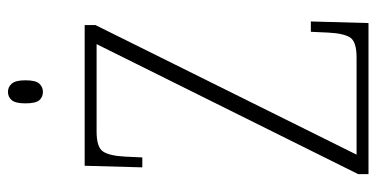

<svg xmlns="http://www.w3.org/2000/svg" viewBox="-252 -695 947 483"><g transform="rotate(-90 221.5 -453.5)"><path d="M25 0V-26L352 -684H132Q93 -684 82 -668Q71 -652 69 -612L67 -569H42L46 -714H400V-687L74 -30H318Q358 -30 368.5 -46Q379 -62 381 -101L383 -145H409L405 0ZM232 -819Q219 -819 211 -828Q203 -837 203 -863Q203 -888 211 -897.5Q219 -907 232 -907Q244 -907 252.5 -897.5Q261 -888 261 -863Q261 -837 252.5 -828Q244 -819 232 -819Z"/></g></svg>

Font: Noto Serif Ethiopic Condensed ExtraLight
Style: Regular
Weight: 200
Width: 3
Designer: Monotype Design Team
Foundry: Monotype Imaging Inc.
Version: Version 2.102; ttfautohint (v1.8.4.7-5d5b)